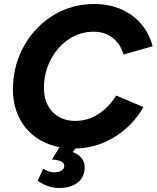

<svg xmlns="http://www.w3.org/2000/svg" viewBox="-20 -732 785 962"><path d="M45.3 -306.3Q50.3 -416.1 104.5 -509.2Q158.7 -602.2 250 -657.1Q341.3 -712 452.5 -712Q527.4 -712 588.3 -684.9Q649.1 -657.9 689.1 -610.1Q729.1 -562.3 744.7 -500.3L599.1 -459Q582.9 -512.6 543.9 -542.9Q504.9 -573.1 449.3 -573.1Q382.3 -573.1 326.9 -536.9Q271.5 -500.6 238.2 -440.4Q204.9 -380.1 200.8 -311.3Q196.6 -256.6 214.7 -214.8Q232.8 -173 269.7 -149.7Q306.7 -126.3 357.5 -126.3Q420.7 -126.3 473.1 -160.6Q525.6 -194.9 562.1 -253.4L698.5 -195.4Q644.3 -100.3 551.7 -44.1Q459.1 12 351.9 12Q256.5 12 184.9 -28.1Q113.3 -68.3 77 -140.4Q40.6 -212.6 45.3 -306.3ZM168.8 173.6 196.6 113.6Q227.6 131.5 249.6 131.5Q273.7 131.5 287.8 122.8Q301.9 114.2 301.9 98.6Q301.9 84.5 286.1 76.7Q270.2 69 240.3 67.1L285.7 -6.3L369.6 -2.1L343.9 29.7Q372.2 39.4 388.3 59.7Q404.4 79.9 404.4 104.4Q404.4 154.7 369.9 182.3Q335.5 210 273.5 210Q248.2 210 221.4 200.8Q194.6 191.7 168.8 173.6Z"/></svg>

Font: Oak Sans Light Italic
Style: Regular
Weight: 400
Italic angle: -9.5°
Foundry: Erik Kennedy, Walven
Version: Version 1.000;Glyphs 3.1.2 (3151)